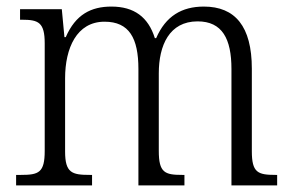

<svg xmlns="http://www.w3.org/2000/svg" viewBox="-20 -564 888 584"><path d="M29 0H260V-32H253C199 -32 178 -38 178 -103V-326C178 -417 213 -498 298 -498C373 -498 401 -448 401 -354V0H541V-32H534C481 -32 463 -39 463 -105V-341C463 -426 495 -499 581 -499C656 -499 684 -446 684 -354V0H823V-32H818C764 -32 746 -39 746 -104V-355C746 -484 695 -544 600 -544C533 -544 484 -515 455 -448H451C431 -512 388 -544 319 -544C257 -544 210 -520 180 -451H176L168 -536H41V-504H47C97 -504 116 -496 116 -432V-105C116 -39 98 -32 44 -32H29Z"/></svg>

Font: Noto Serif Bengali SemiCondensed Light
Style: Regular
Weight: 300
Width: 4
Designer: Juan Bruce, Universal Thirst, Indian Type Foundry and the Monotype Design Team.
Foundry: Monotype Imaging Inc.
Version: Version 2.003